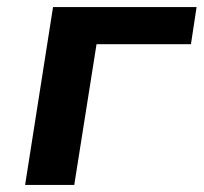

<svg xmlns="http://www.w3.org/2000/svg" viewBox="-20 -523 576 543"><path d="M51 0 130 -503H536L520 -398H253L190 0Z"/></svg>

Font: Nunito Sans 6pt
Style: Bold Italic
Weight: 700
Italic angle: -9°
Version: Version 3.101;gftools[0.9.27]